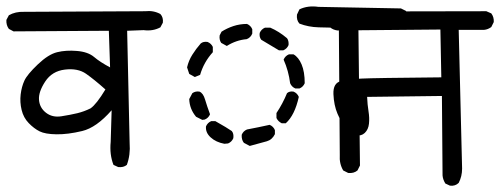

<svg xmlns="http://www.w3.org/2000/svg" viewBox="-25 -588 1573 604"><path d="M346.7 -62.5 332 -69.3Q319.3 -101.6 323.2 -141.6L326.2 -241.2Q278.3 -186.5 233.4 -175.8Q188.5 -165 152.8 -165.5Q117.2 -166 99.6 -174.8Q82 -183.6 65.4 -200.7Q48.8 -217.8 43 -242.2Q37.1 -266.6 40 -291Q43 -315.4 51.8 -334.5Q60.5 -353.5 93.8 -385.3Q127 -417 154.8 -423.8Q182.6 -430.7 217.3 -427.7Q252 -424.8 271 -408.7Q290 -392.6 321.3 -376L317.4 -491.2L17.6 -489.3L2.9 -497.1Q-5.9 -508.8 -4.9 -525.4L2.9 -540Q23.4 -551.8 50.8 -550.8L431.6 -552.7Q458 -555.7 479.5 -543.9Q489.3 -533.2 487.3 -516.6L479.5 -502Q456.1 -489.3 426.8 -493.2L375 -491.2L382.8 -137.7Q385.7 -100.6 374 -69.3Q363.3 -60.5 346.7 -62.5ZM259.8 -247.1Q278.3 -259.8 306.6 -306.6Q271.5 -337.9 245.6 -356Q219.7 -374 179.2 -369.1Q138.7 -364.3 117.2 -331.5Q95.7 -298.8 97.7 -273.9Q99.6 -249 119.6 -233.4Q139.6 -217.8 168 -222.2Q196.3 -226.6 218.3 -231.9Q240.2 -237.3 259.8 -247.1Z M1070.3 -43.9 1054.7 -51.8Q1042 -73.2 1043.9 -100.6L1041 -501Q1009.8 -501 977.5 -502Q945.3 -502.9 917 -513.7Q907.2 -524.4 909.2 -542L917 -558.6Q943.4 -571.3 976.6 -566.4L1236.3 -561.5L1252 -553.7Q1261.7 -542 1259.8 -524.4L1252 -508.8Q1241.2 -501 1228.5 -500H1102.5L1107.4 -67.4L1099.6 -51.8Q1087.9 -42 1070.3 -43.9ZM760.7 -128.9 742.2 -138.7Q734.4 -148.4 735.4 -164.1Q740.2 -175.8 752 -180.7Q788.1 -187.5 823.2 -195.3Q835 -190.4 839.8 -178.7V-166Q831.1 -148.4 814.5 -143.6ZM680.7 -135.7Q654.3 -140.6 637.7 -155.8Q621.1 -170.9 623 -190.4Q627.9 -202.1 639.6 -207H652.3Q690.4 -185.5 704.1 -175.8Q710.9 -168 709 -153.3Q704.1 -141.6 692.4 -136.7ZM861.3 -200.2Q849.6 -206.1 844.7 -216.8V-232.4Q864.3 -261.7 877.9 -294.9Q885.7 -301.8 898.4 -299.8Q910.2 -294.9 915 -283.2Q902.3 -225.6 874 -200.2ZM611.3 -210.9 591.8 -220.7Q571.3 -245.1 570.3 -276.4L580.1 -294.9Q589.8 -301.8 602.5 -299.8Q614.3 -294.9 620.1 -274.9Q626 -254.9 635.7 -228.5Q630.9 -216.8 619.1 -211.9ZM904.3 -309.6Q892.6 -314.5 887.7 -326.2Q882.8 -365.2 867.2 -400.4Q872.1 -412.1 883.8 -417H898.4Q914.1 -408.2 923.8 -385.3Q933.6 -362.3 933.6 -326.2Q928.7 -314.5 917 -309.6ZM587.9 -345.7 570.3 -355.5 563.5 -376Q568.4 -397.5 580.1 -416Q591.8 -434.6 606.4 -451.2Q614.3 -458 627.9 -456.1Q639.6 -451.2 644.5 -440.4V-423.8Q616.2 -392.6 604.5 -352.5ZM852.5 -429.7 796.9 -462.9Q790 -471.7 792 -484.4Q796.9 -496.1 808.6 -501H825.2Q852.5 -489.3 877.9 -467.8Q883.8 -460 882.8 -446.3Q877.9 -434.6 866.2 -429.7ZM688.5 -443.4 670.9 -453.1Q664.1 -462.9 666 -476.6L671.9 -488.3Q688.5 -499 709 -505.9Q729.5 -512.7 752 -512.7Q763.7 -507.8 768.6 -496.1V-482.4Q763.7 -469.7 751 -464.8Q717.8 -461.9 688.5 -443.4Z M1390.6 -3.9 1376 -10.7Q1368.2 -23.4 1367.2 -36.1L1365.2 -286.1L1129.9 -283.2Q1130.9 -258.8 1134.3 -237.8Q1137.7 -216.8 1135.7 -198.7Q1133.8 -180.7 1122.6 -169.9Q1111.3 -159.2 1094.7 -162.6Q1078.1 -166 1063 -185.1Q1047.9 -204.1 1036.6 -230.5Q1025.4 -256.8 1023.9 -292Q1022.5 -327.1 1047.9 -333Q1073.2 -338.9 1111.8 -340.8Q1150.4 -342.8 1363.3 -344.7L1360.4 -495.1L1036.1 -492.2Q1023.4 -494.1 1014.6 -501Q1005.9 -511.7 1006.8 -529.3L1014.6 -543.9L1030.3 -551.8L1504.9 -552.7L1520.5 -545.9Q1529.3 -534.2 1528.3 -518.6L1520.5 -502.9Q1509.8 -495.1 1498 -494.1H1418L1428.7 -57.6Q1428.7 -33.2 1418 -12.7Q1407.2 -2 1390.6 -3.9Z"/></svg>

Font: JasonHandwriting4
Style: Regular
Weight: 400
Version: Version 1.01.21